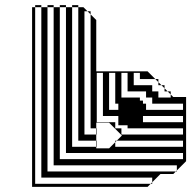

<svg xmlns="http://www.w3.org/2000/svg" viewBox="-20 -728 745 748"><path d="M645 -348V-360L633 -372H621V-384L609 -396H597V-408L585 -420H525V-444H501V-396H573V-372H597V-348ZM693 -300V-324H573V-348H549V-372H477V-444H453V-348H525V-336H537V-324H549V-300ZM405 -444V-300H441V-324H429V-444ZM693 -252V-276H537V-252ZM693 -204V-228H477V-240H441V-276H381V-444H357V-252H429V-228H453V-204ZM355 -150H405L429 -174V-180H435L429 -174V-156H693V-180H435L455 -200L405 -250H355V-228H357V-204H355V-228H333V-672L321 -684H309V-204H355V-180H357V-156H355V-180H285V-700H261V-708H285V-700H305L321 -684H333V-672L355 -650V-450H555L585 -420H597V-408L609 -396H621V-384L633 -372H645V-360L655 -350H705V-100L669 -64V-60H665L669 -64V-84H189V-700H165V-708H189V-700H213V-108H693V-132H237V-700H213V-708H237V-700H261V-156H355ZM573 -12H567L573 -18V-36H141V-700H117V-708H141V-700H165V-60H665L655 -50H605L573 -18ZM105 0V-700H117V-12H567L555 0Z"/></svg>

Font: Rubik Broken Fax
Style: Regular
Weight: 400
Designer: Hubert and Fischer, NaN
Foundry: Hubert and Fischer, NaN
Version: Version 2.201